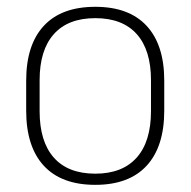

<svg xmlns="http://www.w3.org/2000/svg" viewBox="-20 -518 546 550"><path d="M253 11.5Q156 11.5 105.5 -43.2Q55 -98 55 -201V-287Q55 -389.5 105.5 -444Q156 -498.5 253 -498.5Q349.5 -498.5 400 -444Q450.5 -389.5 450.5 -287V-201Q450.5 -98 400 -43.2Q349.5 11.5 253 11.5ZM253 -20.5Q330.5 -20.5 371.5 -66.5Q412.5 -112.5 412.5 -199.5V-288.5Q412.5 -374.5 371.8 -420.2Q331 -466 253 -466Q175 -466 134.2 -420.2Q93.5 -374.5 93.5 -288.5V-199.5Q93.5 -112.5 134.2 -66.5Q175 -20.5 253 -20.5Z"/></svg>

Font: Anek Bangla
Style: Extra-light
Weight: 200
Designer: Sulekha Rajkumar (Bangla), Yesha Goshar (Latin)
Foundry: Ek Type
Version: Version 1.002;March 21, 2022;FontCreator 13.0.0.2683 64-bit